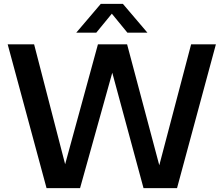

<svg xmlns="http://www.w3.org/2000/svg" viewBox="-20 -968 1150 988"><path d="M219.5 0 19.5 -740H155.5L331.5 -60H298L484 -740H634L815 -60H784.5L963.5 -740H1091L891 0H718.5L540.5 -657.5H575.5L392 0ZM372.5 -800 498.5 -948H612.5L738.5 -800H635.5L544.5 -911H566.5L475.5 -800Z"/></svg>

Font: Encode Sans SC Condensed Thin SemiBold
Style: Regular
Weight: 600
Version: Version 3.002